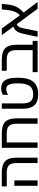

<svg xmlns="http://www.w3.org/2000/svg" viewBox="1256 -1905 659 3211"><g transform="rotate(-90 1585.5 -299.5)"><path d="M173.8 0H84V-389.2H173.8ZM554.2 0H463.9V-352.1Q463.9 -441.9 427.5 -479Q391.1 -516.1 301.8 -516.1H74.2V-599.1H303.2Q438 -599.1 496.1 -541.5Q554.2 -483.9 554.2 -351.1Z M1121.6 -352.1Q1121.6 -440.9 1085.7 -478.5Q1049.8 -516.1 960 -516.1H808.6V0H718.8V-599.1H960.9Q1095.7 -599.1 1153.8 -541.5Q1211.9 -483.9 1211.9 -351.1V0H1121.6Z M1613.8 9.8Q1489.3 9.8 1430.7 -53Q1372.1 -115.7 1372.1 -246.1V-599.1H1461.9V-249Q1461.9 -158.2 1497.8 -116.2Q1533.7 -74.2 1615.2 -74.2Q1710.9 -74.2 1753.9 -133.3Q1796.9 -192.4 1796.9 -329.1Q1796.9 -430.7 1775.4 -477.8Q1753.9 -524.9 1702.1 -524.9Q1652.3 -524.9 1606 -493.2V-579.1Q1644 -608.9 1710.9 -608.9Q1777.8 -608.9 1816.2 -580.1Q1854.5 -551.3 1872.8 -489.5Q1891.1 -427.7 1891.1 -329.1Q1891.1 -153.8 1824.2 -72Q1757.3 9.8 1613.8 9.8Z M2007.8 -516.1V-599.1H2191.9Q2326.7 -599.1 2384.8 -541.5Q2442.9 -483.9 2442.9 -351.1V-83H2507.8V0H1984.9V-83H2353V-352.1Q2353 -441.9 2316.7 -479Q2280.3 -516.1 2190.9 -516.1Z M2604 -599.1H2714.8L2935.1 -295.9Q3008.3 -364.3 3022 -490.2L3033.2 -599.1H3126L3114.7 -492.2Q3109.9 -439.9 3095.2 -397.9Q3080.6 -356 3056.4 -319.3Q3032.2 -282.7 2981.9 -232.9L3158.2 0H3043.9L2786.1 -350.1Q2765.1 -339.8 2752.2 -324.5Q2739.3 -309.1 2730.2 -284.2Q2721.2 -259.3 2709 -196.8L2669.9 0H2575.2L2616.2 -194.8Q2633.8 -278.3 2648.4 -313Q2663.1 -347.7 2685.3 -369.1Q2707.5 -390.6 2745.1 -405.8Z"/></g></svg>

Font: Liberation Sans
Style: Regular
Weight: 400
Designer: Steve Matteson
Foundry: Ascender Corporation
Version: Version 2.00.1